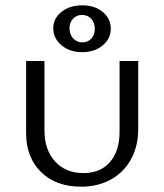

<svg xmlns="http://www.w3.org/2000/svg" viewBox="-20 -695 616 721"><path d="M180 -589Q180 -626 211 -650.5Q242 -675 289 -675Q336 -675 366 -650Q396 -625 396 -587Q396 -549 365 -524Q334 -499 288 -499Q242 -499 211 -525Q180 -551 180 -589ZM336 -587Q336 -610 322.5 -624.5Q309 -639 288 -639Q268 -639 254.5 -625Q241 -611 241 -589Q241 -566 254.5 -551Q268 -536 289 -536Q310 -536 323 -550Q336 -564 336 -587ZM78 -196V-466H147V-206Q147 -132 187 -88.5Q227 -45 293 -45Q357 -45 393 -86.5Q429 -128 429 -200V-466H499V-211Q499 -146 472 -97Q445 -48 396.5 -21Q348 6 284 6Q190 6 134 -49Q78 -104 78 -196Z"/></svg>

Font: Ysabeau SC
Style: Regular
Weight: 400
Designer: Christian Thalmann (Catharsis Fonts)
Version: Version 0.003